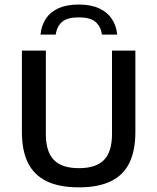

<svg xmlns="http://www.w3.org/2000/svg" viewBox="-20 -818 693 846"><path d="M327.5 7.5Q241 7.5 185.5 -19.5Q130 -46.5 103.2 -100.5Q76.5 -154.5 76.5 -237V-595H182V-227.5Q182 -149.5 217.5 -113.2Q253 -77 327.5 -77Q403 -77 438.2 -113.2Q473.5 -149.5 473.5 -227.5V-595H576.5V-237Q576.5 -154.5 550.2 -100.5Q524 -46.5 468.8 -19.5Q413.5 7.5 327.5 7.5ZM158.5 -665.5Q162.5 -706 182.2 -735.8Q202 -765.5 238 -781.8Q274 -798 327 -798Q380 -798 416.2 -781.5Q452.5 -765 472.5 -735.2Q492.5 -705.5 496.5 -665.5H429.5Q423.5 -703 400 -722.2Q376.5 -741.5 327 -741.5Q277.5 -741.5 254.2 -722.2Q231 -703 225.5 -665.5Z"/></svg>

Font: Encode Sans SC Condensed Thin Medium
Style: Regular
Weight: 500
Version: Version 3.002